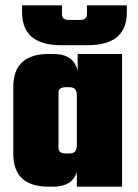

<svg xmlns="http://www.w3.org/2000/svg" viewBox="-20 -702 519 722"><path d="M307 -682H457V-656Q457 -532 310 -532H210Q63 -532 63 -656V-682H213V-649Q213 -627 238 -627H282Q307 -627 307 -649ZM272 -499H439V0H269V-54Q250 0 181 0H163Q30 0 30 -124V-375Q30 -499 163 -499H181Q258 -499 272 -435ZM225 -125H242Q269 -125 269 -155V-344Q269 -374 242 -374H225Q200 -374 200 -352V-147Q200 -125 225 -125Z"/></svg>

Font: Teko
Style: Bold
Weight: 700
Designer: Manushi Parikh, Jonny Pinhorn
Foundry: Indian Type Foundry
Version: Version 1.106;PS 1.0;hotconv 1.0.78;makeotf.lib2.5.61930; tt